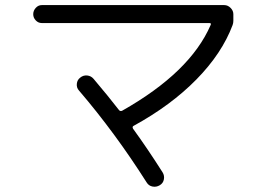

<svg xmlns="http://www.w3.org/2000/svg" viewBox="-20 -717 1040 742"><path d="M141.6 -627.9Q127.9 -627.9 118.2 -638.2Q108.4 -648.4 108.4 -662.1Q108.4 -675.8 118.2 -686.5Q127.9 -697.3 141.6 -697.3H846.7Q860.4 -697.3 871.1 -686.5Q881.8 -675.8 881.8 -662.1V-636.7Q881.8 -627.9 878.9 -620.1Q837.9 -510.7 739.3 -410.2Q640.6 -309.6 496.1 -230.5Q490.2 -227.5 494.1 -219.7Q550.8 -141.6 608.4 -50.8Q616.2 -38.1 613.3 -23.4Q610.4 -8.8 597.2 -1Q584 6.8 569.3 3.9Q554.7 1 546.9 -11.7Q424.8 -204.1 285.2 -367.2Q275.4 -377.9 276.9 -393.1Q278.3 -408.2 290 -417Q301.8 -426.8 316.9 -425.3Q332 -423.8 341.8 -412.1Q400.4 -342.8 440.4 -291Q445.3 -286.1 452.1 -289.1Q714.8 -437.5 793.9 -620.1Q797.9 -627.9 789.1 -627.9Z"/></svg>

Font: Rounded Mgen+ 2m regular
Style: Regular
Weight: 400
Designer: [Source Han Sans]
Ryoko NISHIZUKA  (kana & ideographs); Paul D. Hunt (Latin, Greek & Cyrillic); Wenlong ZHANG  (bopomofo
Version: Version 1.059.20150602